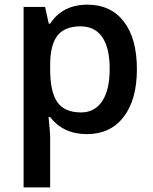

<svg xmlns="http://www.w3.org/2000/svg" viewBox="-20 -570 663 830"><path d="M356 9.8Q253.4 9.8 196.8 -64H189.9Q196.8 4.4 196.8 19V240.2H82V-540H174.8Q178.7 -524.9 190.9 -467.8H196.8Q250.5 -549.8 357.9 -549.8Q459 -549.8 515.4 -476.6Q571.8 -403.3 571.8 -271Q571.8 -138.7 514.4 -64.5Q457 9.8 356 9.8ZM328.1 -456.1Q259.8 -456.1 228.3 -416Q196.8 -376 196.8 -288.1V-271Q196.8 -172.4 228 -128.2Q259.3 -84 330.1 -84Q389.6 -84 421.9 -132.8Q454.1 -181.6 454.1 -272Q454.1 -362.8 422.1 -409.4Q390.1 -456.1 328.1 -456.1Z"/></svg>

Font: f2_58959          
Style: Regular
Weight: 600
Foundry: Ascender Corporation
Version: Version 1.10